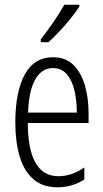

<svg xmlns="http://www.w3.org/2000/svg" viewBox="-20 -785 439 815"><path d="M205 -542Q259 -542 292 -509Q325 -476 340.5 -422Q356 -368 356 -305V-263H98Q99 -37 228 -37Q284 -37 338 -74V-23Q313 -7 284.5 1.5Q256 10 224 10Q161 10 121.5 -24.5Q82 -59 63.5 -121Q45 -183 45 -265Q45 -395 85 -468.5Q125 -542 205 -542ZM205 -496Q158 -496 130.5 -449.5Q103 -403 99 -307H306Q306 -358 296 -401Q286 -444 263.5 -470Q241 -496 205 -496ZM317 -757Q302 -734 279 -705.5Q256 -677 231 -650.5Q206 -624 186 -606H153V-618Q184 -658 208 -693Q232 -728 253 -765H317Z"/></svg>

Font: Noto Sans Hebrew ExtraCondensed Light
Style: Regular
Weight: 300
Width: 2
Designer: Monotype Design Team
Foundry: Monotype Imaging Inc.
Version: Version 2.004; ttfautohint (v1.8.4.7-5d5b)